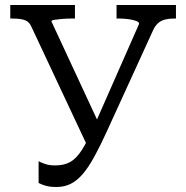

<svg xmlns="http://www.w3.org/2000/svg" viewBox="-20 -730 743 766"><path d="M405 -203Q378 -144 355 -102.5Q332 -61 309.5 -35Q287 -9 262 3.5Q237 16 205 16Q179 16 162 11Q145 6 134 0V-87Q140 -83 158 -76.5Q176 -70 200 -70Q236 -70 260.5 -84Q285 -98 306.5 -131.5Q328 -165 354 -224L535 -635Q535 -642 523 -646.5Q511 -651 493 -653.5Q475 -656 458 -656H445V-710H682V-656H673Q656 -656 640.5 -652.5Q625 -649 613 -639.5Q601 -630 592 -612ZM382 -221 334 -136 104 -626Q97 -640 86.5 -646Q76 -652 62 -654Q48 -656 30 -656H21V-710H279V-656H262Q246 -656 228 -654.5Q210 -653 197.5 -651Q185 -649 185 -645Z"/></svg>

Font: Roboto Serif
Style: Regular
Weight: 400
Designer: Greg Gazdowicz
Foundry: Commercial Type
Version: Version 1.008